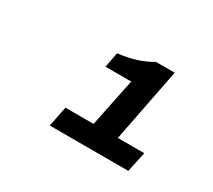

<svg xmlns="http://www.w3.org/2000/svg" viewBox="-85 -917 769 692"><g transform="rotate(30 300.0 -571.0)"><path d="M175 -376 192 -460H309L350 -660H243L255 -723Q334 -731 392 -766H470L410 -460H520L502 -376Z"/></g></svg>

Font: TypoPRO Source Code Pro
Style: Bold Italic
Weight: 700
Italic angle: -11°
Monospace: yes
Designer: Paul D. Hunt, Teo Tuominen
Foundry: Adobe Systems Incorporated
Version: Version 1.030;PS 1.0;hotconv 1.0.84;makeotf.lib2.5.63406